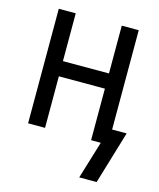

<svg xmlns="http://www.w3.org/2000/svg" viewBox="-106 -595 696 842"><g transform="rotate(15 242.5 -174.5)"><path d="M413 171H334L386 0H342V-234H133V0H56V-520H133V-303H342V-520H419V-69H485Z"/></g></svg>

Font: Iosevka QP
Style: Regular
Weight: 400
Designer: Belleve Invis
Foundry: Belleve Invis
Version: Version 20.0.0; ttfautohint (v1.8.4)